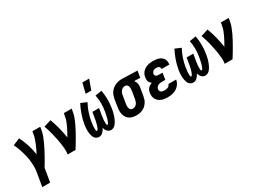

<svg xmlns="http://www.w3.org/2000/svg" viewBox="-36 -1595 3572 2647"><g transform="rotate(-30 1750.0 -271.5)"><path d="M205 215H80L119 -17Q125 -59 124 -99.5Q123 -140 118.5 -180Q114 -220 105 -259Q96 -298 84.5 -335.5Q73 -373 59.5 -409.5Q46 -446 28 -481L139 -528Q176 -456 201 -377.5Q226 -299 238 -216Q255 -247 269.5 -278Q284 -309 297 -340.5Q310 -372 321.5 -404Q333 -436 338 -468L347 -520H472L463 -468Q456 -427 441 -386.5Q426 -346 408 -306.5Q390 -267 370 -228.5Q350 -190 329 -151.5Q308 -113 286 -75.5Q264 -38 241 0Z M608 0Q615 -43 612 -86Q609 -129 603 -170Q597 -211 588.5 -252Q580 -293 570.5 -333.5Q561 -374 549.5 -413.5Q538 -453 523 -491L639 -528Q668 -451 688.5 -370Q709 -289 722 -206Q740 -238 758 -270Q776 -302 791 -334.5Q806 -367 819.5 -400.5Q833 -434 838 -468L847 -520H972L963 -468Q956 -427 940.5 -386.5Q925 -346 906.5 -306.5Q888 -267 867 -228Q846 -189 824 -151Q802 -113 779.5 -75Q757 -37 733 0Z M1108 8Q1088 8 1070.5 0Q1053 -8 1041.5 -22Q1030 -36 1023.5 -54Q1017 -72 1013.5 -91Q1010 -110 1008.5 -129.5Q1007 -149 1008 -168.5Q1009 -188 1010.5 -208Q1012 -228 1016 -248Q1028 -320 1053 -390.5Q1078 -461 1112 -528L1206 -488Q1172 -426 1150.5 -361.5Q1129 -297 1118 -232Q1117 -226 1116.5 -219Q1116 -212 1115 -205.5Q1114 -199 1113.5 -192.5Q1113 -186 1111.5 -179Q1110 -172 1109.5 -165.5Q1109 -159 1109 -152.5Q1109 -146 1108.5 -139.5Q1108 -133 1108 -126.5Q1108 -120 1108 -113.5Q1108 -107 1109 -100.5Q1110 -94 1112.5 -87Q1115 -80 1121 -80Q1128 -80 1133 -86.5Q1138 -93 1141.5 -99.5Q1145 -106 1147.5 -112.5Q1150 -119 1152.5 -125.5Q1155 -132 1157 -138.5Q1159 -145 1161 -152Q1163 -159 1164.5 -165.5Q1166 -172 1168 -179Q1170 -186 1171.5 -192.5Q1173 -199 1174.5 -206Q1176 -213 1177 -219.5Q1178 -226 1179 -233Q1180 -240 1181.5 -246.5Q1183 -253 1184 -260L1197 -338H1303L1290 -260Q1289 -253 1287.5 -246.5Q1286 -240 1285 -233.5Q1284 -227 1283 -220Q1282 -213 1281.5 -206.5Q1281 -200 1280 -193.5Q1279 -187 1278 -180Q1277 -173 1276.5 -166.5Q1276 -160 1275.5 -153.5Q1275 -147 1275 -140Q1275 -133 1275 -126.5Q1275 -120 1275 -113.5Q1275 -107 1276 -100.5Q1277 -94 1279 -87Q1281 -80 1287 -80Q1294 -80 1299 -86.5Q1304 -93 1307 -99Q1310 -105 1312.5 -111.5Q1315 -118 1317.5 -124.5Q1320 -131 1322.5 -138Q1325 -145 1327 -151.5Q1329 -158 1330.5 -164.5Q1332 -171 1333.5 -177.5Q1335 -184 1336.5 -191Q1338 -198 1339.5 -204.5Q1341 -211 1342.5 -217.5Q1344 -224 1345 -231Q1346 -238 1347.5 -244.5Q1349 -251 1350 -258Q1361 -322 1360.5 -386.5Q1360 -451 1347 -511L1450 -528Q1463 -460 1464 -389Q1465 -318 1453 -246Q1450 -227 1446 -208Q1442 -189 1437 -170.5Q1432 -152 1425.5 -133.5Q1419 -115 1411 -96.5Q1403 -78 1393 -60.5Q1383 -43 1369.5 -27.5Q1356 -12 1337.5 -2Q1319 8 1300 8Q1282 8 1266.5 1.5Q1251 -5 1239.5 -17Q1228 -29 1221 -44.5Q1214 -60 1209 -76Q1201 -61 1191.5 -46.5Q1182 -32 1169.5 -19.5Q1157 -7 1140.5 0.5Q1124 8 1108 8ZM1241 -600 1280 -758H1388L1330 -600Z M1703 8Q1673 8 1644.5 2Q1616 -4 1593 -19Q1570 -34 1554.5 -57Q1539 -80 1532 -107.5Q1525 -135 1525.5 -164.5Q1526 -194 1531 -223L1550 -343Q1555 -368 1563.5 -392Q1572 -416 1587 -438Q1602 -460 1622.5 -477Q1643 -494 1666.5 -505Q1690 -516 1715 -522Q1740 -528 1764 -528H1781L2021 -520L2003 -415L1906 -418Q1917 -407 1924 -393Q1931 -379 1935 -363Q1939 -347 1938.5 -330Q1938 -313 1935 -297L1915 -177Q1911 -152 1903 -127.5Q1895 -103 1880 -81Q1865 -59 1845.5 -41Q1826 -23 1802 -12Q1778 -1 1752.5 3.5Q1727 8 1703 8ZM1704 -97Q1721 -97 1737.5 -105Q1754 -113 1765.5 -127.5Q1777 -142 1783.5 -159Q1790 -176 1793 -194L1813 -314Q1816 -331 1816 -348.5Q1816 -366 1812.5 -382Q1809 -398 1797.5 -410Q1786 -422 1768 -423H1759Q1742 -423 1726 -414Q1710 -405 1698.5 -390.5Q1687 -376 1681 -359.5Q1675 -343 1673 -326L1653 -206Q1651 -194 1650 -182Q1649 -170 1650 -158.5Q1651 -147 1654 -135.5Q1657 -124 1663.5 -115.5Q1670 -107 1680.5 -102Q1691 -97 1704 -97Z M2200 8Q2174 8 2148.5 4.5Q2123 1 2100 -8.5Q2077 -18 2057.5 -34Q2038 -50 2027 -71.5Q2016 -93 2013 -119Q2010 -145 2014 -172Q2017 -189 2024 -206Q2031 -223 2044 -236.5Q2057 -250 2073 -259.5Q2089 -269 2106 -276Q2094 -285 2084 -296.5Q2074 -308 2069 -323Q2064 -338 2063.5 -354.5Q2063 -371 2066 -387Q2069 -409 2078.5 -430Q2088 -451 2103.5 -468Q2119 -485 2139.5 -497Q2160 -509 2181 -516Q2202 -523 2224 -525.5Q2246 -528 2267 -528Q2291 -528 2313.5 -525.5Q2336 -523 2357 -516Q2378 -509 2396.5 -496.5Q2415 -484 2426.5 -466Q2438 -448 2442 -425.5Q2446 -403 2443 -380L2441 -373H2317L2318 -375Q2320 -387 2315 -397Q2310 -407 2301.5 -413Q2293 -419 2281.5 -421Q2270 -423 2259 -423Q2247 -423 2235.5 -420.5Q2224 -418 2214 -411Q2204 -404 2197 -393Q2190 -382 2188 -371Q2186 -359 2190.5 -348.5Q2195 -338 2204 -332.5Q2213 -327 2224 -325Q2235 -323 2247 -323H2305L2288 -218H2230Q2216 -218 2201 -215.5Q2186 -213 2172 -205.5Q2158 -198 2148.5 -185Q2139 -172 2137 -158Q2134 -143 2139 -130Q2144 -117 2155.5 -109.5Q2167 -102 2181 -99.5Q2195 -97 2209 -97Q2222 -97 2235 -99Q2248 -101 2261 -106.5Q2274 -112 2284 -123Q2294 -134 2296 -147H2420V-146Q2416 -122 2405 -99.5Q2394 -77 2377 -58.5Q2360 -40 2338.5 -26.5Q2317 -13 2294 -5.5Q2271 2 2247 5Q2223 8 2200 8Z M2608 8Q2588 8 2570.5 0Q2553 -8 2541.5 -22Q2530 -36 2523.5 -54Q2517 -72 2513.5 -91Q2510 -110 2508.5 -129.5Q2507 -149 2508 -168.5Q2509 -188 2510.5 -208Q2512 -228 2516 -248Q2528 -320 2553 -390.5Q2578 -461 2612 -528L2706 -488Q2672 -426 2650.5 -361.5Q2629 -297 2618 -232Q2617 -226 2616.5 -219Q2616 -212 2615 -205.5Q2614 -199 2613.5 -192.5Q2613 -186 2611.5 -179Q2610 -172 2609.5 -165.5Q2609 -159 2609 -152.5Q2609 -146 2608.5 -139.5Q2608 -133 2608 -126.5Q2608 -120 2608 -113.5Q2608 -107 2609 -100.5Q2610 -94 2612.5 -87Q2615 -80 2621 -80Q2628 -80 2633 -86.5Q2638 -93 2641.5 -99.5Q2645 -106 2647.5 -112.5Q2650 -119 2652.5 -125.5Q2655 -132 2657 -138.5Q2659 -145 2661 -152Q2663 -159 2664.5 -165.5Q2666 -172 2668 -179Q2670 -186 2671.5 -192.5Q2673 -199 2674.5 -206Q2676 -213 2677 -219.5Q2678 -226 2679 -233Q2680 -240 2681.5 -246.5Q2683 -253 2684 -260L2697 -338H2803L2790 -260Q2789 -253 2787.5 -246.5Q2786 -240 2785 -233.5Q2784 -227 2783 -220Q2782 -213 2781.5 -206.5Q2781 -200 2780 -193.5Q2779 -187 2778 -180Q2777 -173 2776.5 -166.5Q2776 -160 2775.5 -153.5Q2775 -147 2775 -140Q2775 -133 2775 -126.5Q2775 -120 2775 -113.5Q2775 -107 2776 -100.5Q2777 -94 2779 -87Q2781 -80 2787 -80Q2794 -80 2799 -86.5Q2804 -93 2807 -99Q2810 -105 2812.5 -111.5Q2815 -118 2817.5 -124.5Q2820 -131 2822.5 -138Q2825 -145 2827 -151.5Q2829 -158 2830.5 -164.5Q2832 -171 2833.5 -177.5Q2835 -184 2836.5 -191Q2838 -198 2839.5 -204.5Q2841 -211 2842.5 -217.5Q2844 -224 2845 -231Q2846 -238 2847.5 -244.5Q2849 -251 2850 -258Q2861 -322 2860.5 -386.5Q2860 -451 2847 -511L2950 -528Q2963 -460 2964 -389Q2965 -318 2953 -246Q2950 -227 2946 -208Q2942 -189 2937 -170.5Q2932 -152 2925.5 -133.5Q2919 -115 2911 -96.5Q2903 -78 2893 -60.5Q2883 -43 2869.5 -27.5Q2856 -12 2837.5 -2Q2819 8 2800 8Q2782 8 2766.5 1.5Q2751 -5 2739.5 -17Q2728 -29 2721 -44.5Q2714 -60 2709 -76Q2701 -61 2691.5 -46.5Q2682 -32 2669.5 -19.5Q2657 -7 2640.5 0.5Q2624 8 2608 8Z M3108 0Q3115 -43 3112 -86Q3109 -129 3103 -170Q3097 -211 3088.5 -252Q3080 -293 3070.5 -333.5Q3061 -374 3049.5 -413.5Q3038 -453 3023 -491L3139 -528Q3168 -451 3188.5 -370Q3209 -289 3222 -206Q3240 -238 3258 -270Q3276 -302 3291 -334.5Q3306 -367 3319.5 -400.5Q3333 -434 3338 -468L3347 -520H3472L3463 -468Q3456 -427 3440.5 -386.5Q3425 -346 3406.5 -306.5Q3388 -267 3367 -228Q3346 -189 3324 -151Q3302 -113 3279.5 -75Q3257 -37 3233 0Z"/></g></svg>

Font: Iosevka Extrabold Oblique
Style: Regular
Weight: 800
Italic angle: -9°
Monospace: yes
Designer: Belleve Invis
Foundry: Belleve Invis
Version: Version 32.5.0; ttfautohint (v1.8.4)